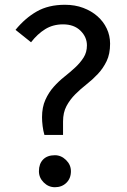

<svg xmlns="http://www.w3.org/2000/svg" viewBox="-20 -772 531 804"><path d="M45 -647Q85 -696 134 -724Q183 -752 252 -752Q294 -752 328.5 -739Q363 -726 388 -704Q413 -682 427 -652.5Q441 -623 441 -589Q441 -546 426.5 -516Q412 -486 390 -462.5Q368 -439 342.5 -419Q317 -399 295 -377Q273 -355 258.5 -328Q244 -301 244 -263V-207H166Q161 -224 158.5 -244Q156 -264 156 -281Q156 -323 170 -354Q184 -385 205 -408.5Q226 -432 250 -451Q274 -470 295 -489.5Q316 -509 330 -531Q344 -553 344 -582Q344 -617 317 -643.5Q290 -670 244 -670Q202 -670 169.5 -650Q137 -630 110 -595ZM143 -55Q143 -86 160.5 -104Q178 -122 210 -122Q236 -122 256.5 -102Q277 -82 277 -55Q277 -25 258 -6.5Q239 12 210 12Q183 12 163 -8Q143 -28 143 -55Z"/></svg>

Font: ABeeZee
Style: Regular
Weight: 400
Designer: Anja Meiners
Foundry: Anja Meiners
Version: Version 1.001